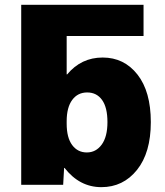

<svg xmlns="http://www.w3.org/2000/svg" viewBox="-20 -770 686 800"><path d="M68.4 0V-750H578.1V-620.1H257.8V-460H259.8Q318.4 -530.3 407.7 -530.3Q497.1 -530.3 552.7 -459.5Q608.4 -388.7 608.4 -261.2Q608.4 -133.8 550.8 -62Q493.2 9.8 402.3 9.8Q311.5 9.8 249 -70.3H247.1L243.2 0ZM257.8 -254.9Q257.8 -196.3 280.8 -165.5Q303.7 -134.8 341.8 -134.8Q379.9 -134.8 403.8 -167.5Q427.7 -200.2 427.7 -261.2Q427.7 -322.3 405.3 -353.5Q382.8 -384.8 343.3 -384.8Q303.7 -384.8 280.8 -353.5Q257.8 -322.3 257.8 -264.6Z"/></svg>

Font: GenEi M Gothic v2 Black
Style: Regular
Weight: 900
Version: Version 2.0